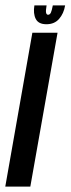

<svg xmlns="http://www.w3.org/2000/svg" viewBox="-56 -689 261 709"><path d="M-36.5 0 63.5 -568H156.5L56 0ZM115.5 -599.5Q86 -599.5 76 -619.2Q66 -639 71 -669H116Q112.5 -649 114.2 -641.8Q116 -634.5 121.5 -634.5Q128 -634.5 131.8 -642.2Q135.5 -650 139 -669H184.5Q179.5 -639 162.2 -619.2Q145 -599.5 115.5 -599.5Z"/></svg>

Font: Anybody UltraCondensed Medium
Style: Italic
Weight: 500
Width: 1
Italic angle: -10°
Designer: Tyler Finck
Foundry: Etcetera Type Company
Version: Version 1.010; ttfautohint (v1.8.3) -l 8 -r 50 -G 200 -x 14 